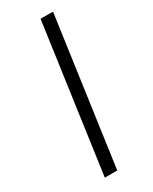

<svg xmlns="http://www.w3.org/2000/svg" viewBox="-182 -730 617 775"><g transform="rotate(-30 127.0 -342.5)"><path d="M215 -685 119 0H61L157 -685Z"/></g></svg>

Font: Fira Sans Condensed Light
Style: Italic
Weight: 300
Width: 3
Italic angle: -8°
Designer: Carrois Corporate & Edenspiekermann AG
Foundry: Carrois Corporate GbR & Edenspiekermann AG
Version: Version 4.203